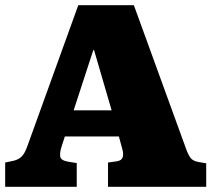

<svg xmlns="http://www.w3.org/2000/svg" viewBox="-21 -723 818 743"><path d="M-1 0V-94L32 -101Q52 -106 63.5 -118Q75 -130 84 -155L282 -703H497L698 -150Q709 -119 719 -109Q729 -99 748 -96L777 -91V0H397V-94L432 -99Q450 -102 454 -115Q458 -128 451 -151L439 -195H230L217 -155Q210 -133 212 -117.5Q214 -102 244 -97L276 -92V0ZM264 -296H411L343 -529H340Z"/></svg>

Font: Literata 18pt Black
Style: Regular
Weight: 900
Designer: Latin by Veronika Burian and Jose Scaglione. Greek by Irene Vlachou. Cyrillic by Vera Evstafieva.
Foundry: TypeTogether
Version: Version 3.103;gftools[0.9.29]